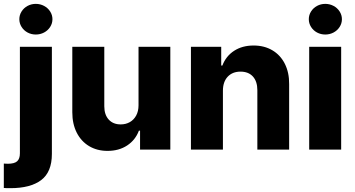

<svg xmlns="http://www.w3.org/2000/svg" viewBox="-50 -772 1834 991"><path d="M217.8 -530.3V22.5Q217.8 115.7 162.6 157.5Q107.4 199.2 3.9 199.2H-12.7Q-18.6 198.2 -30.3 198.2V72.3Q-21.5 73.2 -9.8 73.2Q24.4 73.2 38.6 60.3Q52.7 47.4 52.7 19.5V-530.3ZM49.8 -672.9Q49.8 -694.3 61.3 -712.6Q72.8 -731 92.3 -741.5Q111.8 -752 134.8 -752Q157.7 -752 177.5 -741.5Q197.3 -731 209 -712.6Q220.7 -694.3 220.7 -672.9Q220.7 -651.4 209 -633.1Q197.3 -614.7 177.5 -604.2Q157.7 -593.8 134.8 -593.8Q111.8 -593.8 92.3 -604.2Q72.8 -614.7 61.3 -633.1Q49.8 -651.4 49.8 -672.9Z M665 -530.3H829.1V0H672.9V-97.7H667Q648.9 -49.3 606.4 -21.2Q564 6.8 504.9 6.8Q451.2 6.8 409.9 -17.8Q368.7 -42.5 345.9 -87.6Q323.2 -132.8 323.2 -192.4V-530.3H488.3V-223.6Q488.3 -180.2 511 -155Q533.7 -129.9 573.2 -129.9Q599.1 -129.9 619.9 -141.6Q640.6 -153.3 652.8 -175.5Q665 -197.8 665 -228.5Z M1100.6 0H935.5V-530.3H1091.8V-433.6H1097.7Q1116.2 -482.4 1158.4 -509.8Q1200.7 -537.1 1258.8 -537.1Q1314 -537.1 1355.7 -512.5Q1397.5 -487.8 1420.2 -442.6Q1442.9 -397.5 1442.4 -337.9V0H1278.3V-306.6Q1278.3 -351.6 1255.4 -377Q1232.4 -402.3 1191.4 -402.3Q1149.9 -402.3 1125.2 -376Q1100.6 -349.6 1100.6 -303.7Z M1545.9 -530.3H1710.9V0H1545.9ZM1543.9 -672.9Q1543.9 -694.3 1555.4 -712.6Q1566.9 -731 1586.4 -741.5Q1606 -752 1628.9 -752Q1651.9 -752 1671.6 -741.5Q1691.4 -731 1703.1 -712.6Q1714.8 -694.3 1714.8 -672.9Q1714.8 -651.4 1703.1 -633.1Q1691.4 -614.7 1671.6 -604.2Q1651.9 -593.8 1628.9 -593.8Q1606 -593.8 1586.4 -604.2Q1566.9 -614.7 1555.4 -633.1Q1543.9 -651.4 1543.9 -672.9Z"/></svg>

Font: WEMIX Pretendard ExtraBold
Style: Regular
Weight: 800
Designer: Base glyphs from Inter by Rasmus Andersson; Hangeul glyphs from Noto Sans CJK(Source Han Sans) by Jang Soo-young and Kan
Foundry: Kil Hyung-jin
Version: Version 1.000